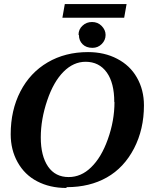

<svg xmlns="http://www.w3.org/2000/svg" viewBox="-20 -918 762 951"><path d="M547 -412 546 -413Q546 -507 509 -559Q471 -612 404 -612Q344 -612 295 -563Q245 -513 214 -421Q182 -327 182 -237Q182 -146 218 -93Q254 -41 320 -41Q382 -41 431 -89Q482 -138 514 -228Q547 -320 547 -412ZM311 9 308 13Q227 13 164 -20Q102 -52 67 -115Q33 -176 33 -253Q33 -372 81 -465Q129 -558 216 -609Q303 -660 416 -660Q497 -660 560 -627Q624 -594 658 -534Q693 -473 693 -396Q693 -278 644 -183Q594 -87 509 -39Q424 9 311 9ZM289 -830 301 -898H607L595 -830ZM371 -744 369 -746Q369 -773 389 -791Q408 -809 436 -809Q464 -809 483 -790Q503 -770 503 -745Q503 -719 484 -700Q465 -681 438 -681Q407 -681 389 -699Q371 -717 371 -744Z"/></svg>

Font: Libra Serif Modern
Style: Bold Italic
Weight: 700
Italic angle: -12°
Designer: Stefan Peev, Context Ltd
Foundry: Stefan Peev, Context Ltd
Version: Version 1.000